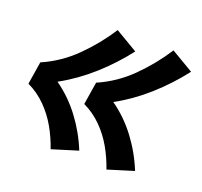

<svg xmlns="http://www.w3.org/2000/svg" viewBox="-98 -720 791 750"><g transform="rotate(20 297.5 -345.5)"><path d="M415 -82 522 -115Q495 -182 451.5 -240Q408 -298 350 -339Q421 -378 483 -433.5Q545 -489 595 -554L502 -609Q457 -539 397 -479.5Q337 -420 261 -387L246 -293Q288 -273 321 -240Q354 -207 377 -166.5Q400 -126 415 -82ZM183 -82 290 -115Q263 -182 219.5 -240Q176 -298 118 -339Q189 -378 251 -433.5Q313 -489 363 -554L270 -609Q225 -539 165 -479.5Q105 -420 29 -387L14 -293Q56 -273 89 -240Q122 -207 145 -166.5Q168 -126 183 -82Z"/></g></svg>

Font: Iosevka Sparkle Heavy
Style: Italic
Weight: 900
Italic angle: -9°
Designer: Belleve Invis
Foundry: Belleve Invis
Version: Version 4.5.0; ttfautohint (v1.8.3)